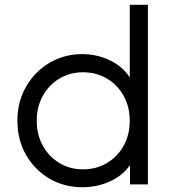

<svg xmlns="http://www.w3.org/2000/svg" viewBox="-20 -773 723 805"><path d="M325 12Q249 12 187.5 -24Q126 -60 89.5 -123Q53 -186 53 -267Q53 -347 89.5 -410Q126 -473 187.5 -509.5Q249 -546 324 -546Q388 -546 442 -519.5Q496 -493 524 -448V-753H600V0H525V-81Q495 -37 441 -12.5Q387 12 325 12ZM328 -63Q384 -63 428.5 -89.5Q473 -116 498.5 -162Q524 -208 524 -267Q524 -325 498.5 -371Q473 -417 428.5 -443.5Q384 -470 328 -470Q273 -470 229 -443.5Q185 -417 159.5 -371Q134 -325 134 -267Q134 -208 159.5 -162Q185 -116 229 -89.5Q273 -63 328 -63Z"/></svg>

Font: Plus Jakarta Text Light
Style: Regular
Weight: 300
Designer: Gumpita Rahayu
Foundry: Tokotype Studio
Version: Version 1.000